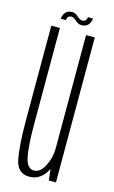

<svg xmlns="http://www.w3.org/2000/svg" viewBox="-108 -716 453 765"><g transform="rotate(15 118.5 -333.0)"><path d="M174.5 0H204V-598H168V-57.5ZM60 -598.5H24.5V-206.5Q24.5 -108.5 34.8 -51.5Q45 5.5 94.5 5.5Q136 5.5 160.8 -31.5Q185.5 -68.5 185.5 -112.5L168 -130Q168 -92 150.2 -57.5Q132.5 -23 106.5 -23Q78.5 -23 69.2 -66.8Q60 -110.5 60 -203.5ZM140.5 -631.5Q149 -631.5 155 -634Q161 -636.5 165.2 -640.5Q169.5 -644.5 172 -649.2Q174.5 -654 176.2 -659.5Q178 -665 177.5 -669H156.5Q156.5 -665 154.8 -660.2Q153 -655.5 148.8 -652.8Q144.5 -650 139 -650Q132.5 -650 127 -653.2Q121.5 -656.5 116.5 -661.2Q111.5 -666 105.5 -669.2Q99.5 -672.5 91 -672.5Q83.5 -672.5 77.2 -670.2Q71 -668 66.8 -664.2Q62.5 -660.5 59.8 -655.5Q57 -650.5 55.5 -645.5Q54 -640.5 53.5 -635H74.5Q75 -639.5 77 -644.2Q79 -649 83.2 -651.5Q87.5 -654 93.5 -654Q99 -654 104 -650.8Q109 -647.5 114.2 -642.8Q119.5 -638 125.5 -634.8Q131.5 -631.5 140.5 -631.5Z"/></g></svg>

Font: Anybody ExtraCondensed ExtraLight
Style: Regular
Weight: 250
Width: 2
Version: Version 1.113;gftools[0.9.25]